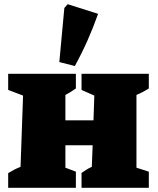

<svg xmlns="http://www.w3.org/2000/svg" viewBox="-20 -896 752 916"><path d="M19 0V-70Q32 -78 45 -85Q58 -92 78 -100L90 -440L19 -467V-544H342V-474Q333 -468 328 -464.5Q323 -461 316 -456.5Q309 -452 292 -443V-322H426L430 -440L369 -467V-544H690V-474Q662 -456 631 -443V-96L690 -77V0H369V-71Q383 -80 392.5 -86.5Q402 -93 418 -100L422 -203H292V-96L342 -77V0ZM337 -581 263 -600 287 -858 303 -876 448 -830Q425 -765 397.5 -703Q370 -641 337 -581Z"/></svg>

Font: Piazzolla SC Black
Style: Regular
Weight: 900
Designer: Juan Pablo del Peral
Foundry: Huerta Tipografica
Version: Version 1.330